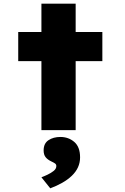

<svg xmlns="http://www.w3.org/2000/svg" viewBox="-20 -707 679 1043"><path d="M205 0V-687H391V0ZM79 -375V-533H536V-375ZM253 316 205 256Q219 251 238 242Q257 233 271.5 221.5Q286 210 286 195Q286 186 279 181Q272 176 259 170Q238 160 227.5 146.5Q217 133 217 110Q217 72 243.5 54.5Q270 37 308 37Q352 37 383.5 64Q415 91 415 148Q415 177 403.5 202Q392 227 370 248Q348 269 318 286Q288 303 253 316Z"/></svg>

Font: Lexend Mega ExtraBold
Style: Regular
Weight: 800
Designer: Bonnie Shaver-Troup, Thomas Jockin
Foundry: Lexend
Version: Version 1.007